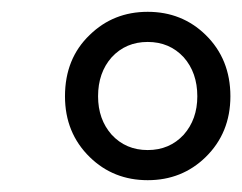

<svg xmlns="http://www.w3.org/2000/svg" viewBox="-20 -785 410 325"><path d="M132 -519Q90 -560 90 -622Q90 -686 132 -726Q172 -765 230 -765Q288 -765 328 -726Q370 -685 370 -622Q370 -560 328 -519Q288 -480 230 -480Q172 -480 132 -519ZM291 -557Q314 -583 314 -622Q314 -662 291 -688Q267 -714 230 -714Q193 -714 169 -688Q146 -662 146 -622Q146 -583 169 -557Q193 -531 230 -531Q267 -531 291 -557Z"/></svg>

Font: Source Han Sans Regular
Style: Regular
Weight: 400
Designer: Ryoko NISHIZUKA  (kana & ideographs); Paul D. Hunt (Latin, Greek & Cyrillic); Wenlong ZHANG  (bopomofo); Sandoll Communi
Foundry: Adobe Systems Incorporated
Version: Version 1.00 January 18, 2024, initial release